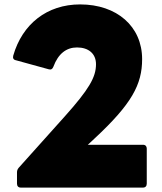

<svg xmlns="http://www.w3.org/2000/svg" viewBox="-20 -808 734 870"><path d="M74 42H628C639 42 645 35 645 24V-135C645 -145 639 -152 628 -152H378L408 -180C577 -337 624 -425 624 -540C624 -688 510 -788 343 -788C193 -788 81 -699 40 -556C37 -545 41 -537 52 -535L201 -494C211 -491 218 -495 222 -506C244 -565 281 -593 329 -593C381 -593 415 -565 415 -517C415 -458 383 -403 273 -280L65 -48C60 -42 57 -36 57 -27V24C57 35 63 42 74 42Z"/></svg>

Font: LINE Seed JP_OTF ExtraBold
Style: Regular
Weight: 800
Designer: LY Corporation & Fontrix & Fontworks
Version: Version 1.013